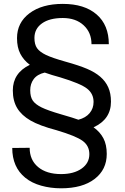

<svg xmlns="http://www.w3.org/2000/svg" viewBox="-20 -741 653 1002"><path d="M559.1 -210.4Q559.1 -118.2 468.3 -76.7Q502 -52.7 519.5 -19.5Q537.1 13.7 537.1 62.5Q537.1 144.5 473.6 193.1Q410.2 241.7 298.8 241.7Q244.1 241.7 195.1 228Q146 214.4 111.8 186.5Q43.9 131.3 43.9 31.2L134.8 30.3Q134.8 93.8 178.7 130.6Q222.7 167.5 298.8 167.5Q365.2 167.5 405.8 138.9Q446.3 110.4 446.3 63.5Q446.3 20 411.6 -5.6Q377 -31.2 274.9 -61.5Q186 -85 139.2 -112.1Q92.3 -139.2 69.6 -177Q46.9 -214.8 46.9 -269Q46.9 -359.9 135.7 -402.8Q103.5 -426.8 86.2 -460Q68.8 -493.2 68.8 -542Q68.8 -623 134 -671.9Q199.2 -720.7 307.6 -720.7Q420.9 -720.7 484.4 -665.5Q547.9 -610.4 547.9 -510.3H457.5Q457.5 -571.3 416.5 -609.1Q375.5 -647 307.6 -647Q238.3 -647 199 -618.9Q159.7 -590.8 159.7 -543Q159.7 -509.3 173.3 -489.7Q187 -470.2 220 -454.3Q252.9 -438.5 323 -418.9Q393.1 -399.4 434.3 -381.8Q475.6 -364.3 503.2 -340.6Q530.8 -316.9 544.9 -285.4Q559.1 -253.9 559.1 -210.4ZM293.9 -337.4Q250 -349.1 213.4 -362.3Q174.3 -353 156 -328.4Q137.7 -303.7 137.7 -270Q137.7 -235.8 150.9 -216.3Q164.1 -196.8 196.5 -180.7Q229 -164.6 298.3 -144.5Q367.7 -124.5 389.2 -116.2Q427.2 -126 447.8 -150.6Q468.3 -175.3 468.3 -209Q468.3 -252 434.3 -278.6Q400.4 -305.2 293.9 -337.4Z"/></svg>

Font: SteelSelectRoboto
Style: Roboto-Regular
Weight: 400
Designer: Google
Version: Version 2.137; 2017